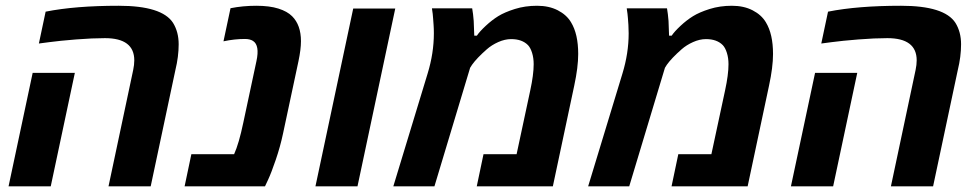

<svg xmlns="http://www.w3.org/2000/svg" viewBox="-20 -660 3468 680"><path d="M592.8 -579.1Q612.8 -546.9 612.8 -503.2Q612.8 -459.5 601.1 -411.6L513.7 0H364.3L451.7 -412.1Q455.6 -430.7 455.6 -446.3Q455.6 -524.9 351.6 -524.9Q307.6 -524.9 249 -520.3Q190.4 -515.6 154.3 -510.7L117.7 -505.9L141.6 -618.7Q246.6 -639.6 400.1 -639.6Q553.7 -639.6 592.8 -579.1ZM159.7 0H10.3L95.7 -401.9H245.1Z M796.4 -630.9Q840.3 -639.6 887.5 -639.6Q934.6 -639.6 966.1 -629.6Q997.6 -619.6 1014.6 -602.5Q1045.9 -571.3 1045.9 -514.2Q1045.9 -485.4 1037.1 -443.4L982.4 -187Q972.7 -141.1 956.8 -94.5Q940.9 -47.9 929.7 -23.9L918.5 0H633.8L657.7 -113.8H809.1Q826.2 -151.4 841.8 -226.1L888.2 -443.4Q900.4 -499.5 876 -515.1Q865.2 -522 847.2 -522Q810.5 -522 771.5 -513.7Z M1246.1 0H1097.2L1231 -629.9H1379.9Z M1516.6 -542Q1516.6 -558.1 1515.6 -571.8Q1514.6 -585.4 1513.9 -595.2Q1513.2 -605 1512.5 -611.1Q1511.7 -617.2 1511 -621.6Q1510.3 -626 1509.8 -630.4H1652.3Q1655.8 -611.3 1657.7 -585.9L1659.7 -533.7H1668.9Q1678.2 -547.9 1700.2 -568.4Q1722.2 -588.9 1744.6 -602.8Q1767.1 -616.7 1803.5 -628.2Q1839.8 -639.6 1882.1 -639.6Q1924.3 -639.6 1955.6 -623.5Q1986.8 -607.4 2002.4 -581.1Q2027.8 -539.6 2027.8 -468.8Q2027.8 -421.9 2013.7 -356.4L1938 0H1668.5L1692.4 -113.8H1809.6L1857.9 -339.4Q1870.1 -395.5 1870.1 -432.6Q1870.1 -454.6 1864.5 -472.7Q1858.9 -490.7 1850.1 -500Q1829.1 -521.5 1790.5 -521.5Q1768.1 -521.5 1744.6 -511Q1721.2 -500.5 1704.1 -485.4Q1668.5 -454.1 1651.9 -430.7L1645 -419.9L1518.6 0H1373L1494.6 -399.9Q1516.6 -471.7 1516.6 -542Z M2206.5 -542Q2206.5 -558.1 2205.6 -571.8Q2204.6 -585.4 2203.9 -595.2Q2203.1 -605 2202.4 -611.1Q2201.7 -617.2 2200.9 -621.6Q2200.2 -626 2199.7 -630.4H2342.3Q2345.7 -611.3 2347.7 -585.9L2349.6 -533.7H2358.9Q2368.2 -547.9 2390.1 -568.4Q2412.1 -588.9 2434.6 -602.8Q2457 -616.7 2493.4 -628.2Q2529.8 -639.6 2572 -639.6Q2614.3 -639.6 2645.5 -623.5Q2676.8 -607.4 2692.4 -581.1Q2717.8 -539.6 2717.8 -468.8Q2717.8 -421.9 2703.6 -356.4L2627.9 0H2358.4L2382.3 -113.8H2499.5L2547.9 -339.4Q2560.1 -395.5 2560.1 -432.6Q2560.1 -454.6 2554.4 -472.7Q2548.8 -490.7 2540 -500Q2519 -521.5 2480.5 -521.5Q2458 -521.5 2434.6 -511Q2411.1 -500.5 2394 -485.4Q2358.4 -454.1 2341.8 -430.7L2335 -419.9L2208.5 0H2063L2184.6 -399.9Q2206.5 -471.7 2206.5 -542Z M3363.8 -579.1Q3383.8 -546.9 3383.8 -503.2Q3383.8 -459.5 3372.1 -411.6L3284.7 0H3135.3L3222.7 -412.1Q3226.6 -430.7 3226.6 -446.3Q3226.6 -524.9 3122.6 -524.9Q3078.6 -524.9 3020 -520.3Q2961.4 -515.6 2925.3 -510.7L2888.7 -505.9L2912.6 -618.7Q3017.6 -639.6 3171.1 -639.6Q3324.7 -639.6 3363.8 -579.1ZM2930.7 0H2781.2L2866.7 -401.9H3016.1Z"/></svg>

Font: Open Sans Hebrew
Style: Bold Italic
Weight: 700
Italic angle: -12°
Foundry: Ascender Corporation, Yanek Iontef
Version: Version 2.001;PS 002.001;hotconv 1.0.70;makeotf.lib2.5.58329